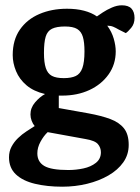

<svg xmlns="http://www.w3.org/2000/svg" viewBox="-20 -539 528 725"><path d="M215 166Q158 166 112 155Q66 144 40 119.5Q14 95 14 55Q14 33 23.5 15Q33 -3 48 -17.5Q63 -32 80 -43Q97 -54 111 -63Q104 -71 99.5 -83Q95 -95 95 -107Q95 -132 112.5 -152.5Q130 -173 150 -184Q107 -194 80 -217Q53 -240 40.5 -270.5Q28 -301 28 -331Q28 -388 55 -427Q82 -466 128.5 -486Q175 -506 233 -506Q269 -506 297.5 -498.5Q326 -491 346 -477Q353 -482 368 -492Q383 -502 402.5 -510.5Q422 -519 440 -519Q465 -519 476.5 -506.5Q488 -494 488 -471Q488 -449 475.5 -434Q463 -419 455 -414L429 -427Q417 -434 407.5 -438Q398 -442 385 -442Q402 -419 409.5 -393Q417 -367 417 -345Q417 -296 390 -258Q363 -220 317.5 -199Q272 -178 215 -178H202V-131L314 -111Q363 -102 396.5 -89.5Q430 -77 448 -54.5Q466 -32 466 8Q466 45 445.5 74Q425 103 389.5 123.5Q354 144 309 155Q264 166 215 166ZM238 103Q267 103 295 97Q323 91 342 76Q361 61 361 36Q361 19 350 5.5Q339 -8 303 -14L160 -40Q145 -26 133 -4Q121 18 121 40Q121 72 147 87.5Q173 103 238 103ZM221 -244Q249 -244 266 -252Q283 -260 291 -282Q299 -304 299 -345Q299 -379 293 -399.5Q287 -420 271.5 -429.5Q256 -439 225 -439Q194 -439 176.5 -430.5Q159 -422 152.5 -400.5Q146 -379 146 -339Q146 -303 153 -282Q160 -261 176 -252.5Q192 -244 221 -244Z"/></svg>

Font: Faustina SemiBold
Style: Regular
Weight: 600
Designer: Alfonso Garcia
Foundry: http://www.omnibus-type.com
Version: Version 1.200